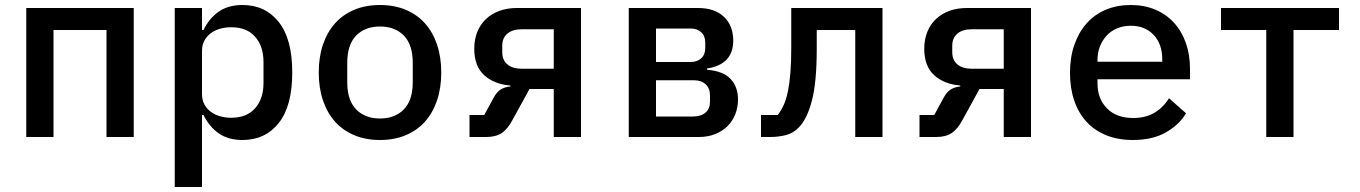

<svg xmlns="http://www.w3.org/2000/svg" viewBox="-20 -548 5440 768"><path d="M85 -516H515V0H406V-428H194V0H85Z M679 -516H788V-428H794Q817 -475 855 -501.5Q893 -528 950 -528Q1041 -528 1095 -460Q1149 -392 1149 -258Q1149 -124 1095 -56Q1041 12 950 12Q893 12 855 -14.5Q817 -41 794 -88H788V200H679ZM1034 -216V-300Q1034 -363 1000.5 -401Q967 -439 905 -439Q881 -439 860 -433Q839 -427 823 -415Q807 -403 797.5 -385.5Q788 -368 788 -344V-172Q788 -148 797.5 -130.5Q807 -113 823 -101Q839 -89 860 -83Q881 -77 905 -77Q967 -77 1000.5 -115Q1034 -153 1034 -216Z M1255 -258Q1255 -320 1272 -370Q1289 -420 1320.5 -455Q1352 -490 1397.5 -509Q1443 -528 1500 -528Q1557 -528 1602.5 -509Q1648 -490 1679.5 -455Q1711 -420 1728 -370Q1745 -320 1745 -258Q1745 -196 1728 -146Q1711 -96 1679.5 -61Q1648 -26 1602.5 -7Q1557 12 1500 12Q1443 12 1397.5 -7Q1352 -26 1320.5 -61Q1289 -96 1272 -146Q1255 -196 1255 -258ZM1631 -219V-297Q1631 -369 1595.5 -405.5Q1560 -442 1500 -442Q1440 -442 1404.5 -405.5Q1369 -369 1369 -297V-219Q1369 -147 1404.5 -110.5Q1440 -74 1500 -74Q1560 -74 1595.5 -110.5Q1631 -147 1631 -219Z M1858 -88H1917L1954 -156Q1966 -179 1982 -189.5Q1998 -200 2021 -202V-206Q1957 -211 1917 -247Q1877 -283 1877 -353Q1877 -390 1889 -420Q1901 -450 1923.5 -471.5Q1946 -493 1977.5 -504.5Q2009 -516 2048 -516H2304V0H2195V-192H2098L2031 -70Q2011 -32 1987 -16Q1963 0 1925 0H1858ZM2195 -431H2068Q2030 -431 2009.5 -413.5Q1989 -396 1989 -365V-339Q1989 -308 2009.5 -290.5Q2030 -273 2068 -273H2195Z M2495 -516H2772Q2839 -516 2876 -480.5Q2913 -445 2913 -386Q2913 -290 2808 -274V-269Q2872 -264 2902 -232.5Q2932 -201 2932 -150Q2932 -119 2921.5 -92Q2911 -65 2891 -44.5Q2871 -24 2841.5 -12Q2812 0 2775 0H2495ZM2752 -82Q2784 -82 2802 -97.5Q2820 -113 2820 -142V-166Q2820 -195 2802.5 -211Q2785 -227 2756 -227H2604V-82ZM2742 -300Q2769 -300 2785 -315Q2801 -330 2801 -356V-378Q2801 -404 2785 -419Q2769 -434 2742 -434H2604V-300Z M3024 -88H3091Q3104 -105 3114.5 -127.5Q3125 -150 3131.5 -182Q3138 -214 3141.5 -256Q3145 -298 3145 -354V-516H3510V0H3401V-428H3247V-352Q3247 -221 3228 -147Q3209 -73 3176 -39Q3153 -15 3123 -7.5Q3093 0 3060 0H3024Z M3658 -88H3717L3754 -156Q3766 -179 3782 -189.5Q3798 -200 3821 -202V-206Q3757 -211 3717 -247Q3677 -283 3677 -353Q3677 -390 3689 -420Q3701 -450 3723.5 -471.5Q3746 -493 3777.5 -504.5Q3809 -516 3848 -516H4104V0H3995V-192H3898L3831 -70Q3811 -32 3787 -16Q3763 0 3725 0H3658ZM3995 -431H3868Q3830 -431 3809.5 -413.5Q3789 -396 3789 -365V-339Q3789 -308 3809.5 -290.5Q3830 -273 3868 -273H3995Z M4260 -257Q4260 -319 4277.5 -369Q4295 -419 4326.5 -454.5Q4358 -490 4403 -509Q4448 -528 4503 -528Q4557 -528 4601 -509.5Q4645 -491 4676 -457Q4707 -423 4723.5 -376Q4740 -329 4740 -272V-231H4370V-214Q4370 -153 4408 -114.5Q4446 -76 4513 -76Q4563 -76 4598.5 -97.5Q4634 -119 4656 -155L4724 -95Q4698 -50 4644.5 -19Q4591 12 4511 12Q4452 12 4405 -7Q4358 -26 4326 -61Q4294 -96 4277 -145.5Q4260 -195 4260 -257ZM4370 -308V-301H4629V-311Q4629 -372 4594.5 -408.5Q4560 -445 4503 -445Q4474 -445 4449.5 -435Q4425 -425 4407.5 -406.5Q4390 -388 4380 -363Q4370 -338 4370 -308Z M5045 -428H4864V-516H5336V-428H5154V0H5045Z"/></svg>

Font: IBM Plaex Mono Medium
Style: Regular
Weight: 500
Designer: Mike Abbink, Paul van der Laan, Pieter van Rosmalen
Foundry: Bold Monday
Version: Version 2.003